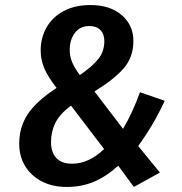

<svg xmlns="http://www.w3.org/2000/svg" viewBox="-20 -725 719 760"><path d="M508 -563Q508 -499 470 -455Q432 -411 354 -363L467 -215Q506 -281 534 -360L632 -326Q590 -234 527 -147L613 -42L510 15L448 -69Q399 -25 350.5 -5Q302 15 244 15Q187 15 144.5 -7.5Q102 -30 79 -68.5Q56 -107 56 -156Q56 -221 89.5 -272.5Q123 -324 204 -377Q171 -419 156 -453Q141 -487 141 -525Q141 -575 164 -616Q187 -657 231.5 -681Q276 -705 338 -705Q416 -705 462 -665Q508 -625 508 -563ZM256 -527Q256 -502 265.5 -479Q275 -456 296 -428Q346 -462 369.5 -492Q393 -522 393 -562Q393 -590 377.5 -606Q362 -622 334 -622Q297 -622 276.5 -595Q256 -568 256 -527ZM182 -162Q182 -122 203 -99.5Q224 -77 265 -77Q332 -77 392 -135L261 -307Q216 -273 199 -238.5Q182 -204 182 -162Z"/></svg>

Font: Fira Sans Condensed Medium
Style: Italic
Weight: 500
Width: 3
Italic angle: -8°
Designer: bBox Type GmbH & Carrois Corporate GbR & Edenspiekermann AG
Foundry: bBox Type GmbH & Carrois Corporate GbR & Edenspiekermann AG
Version: Version 4.301